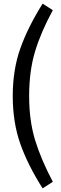

<svg xmlns="http://www.w3.org/2000/svg" viewBox="-20 -812 335 1054"><path d="M214 -792 270 -756Q205 -637 172.5 -529.5Q140 -422 140 -285Q140 -150 172.5 -43.5Q205 63 270 186L214 222Q133 95 91.5 -22.5Q50 -140 50 -285Q50 -429 91.5 -546Q133 -663 214 -792Z"/></svg>

Font: Telex
Style: Regular
Weight: 400
Designer: Andres Torresi
Foundry: Andres Torresi
Version: Version 1.100